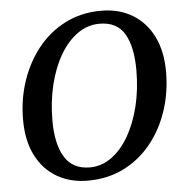

<svg xmlns="http://www.w3.org/2000/svg" viewBox="-51 -729 766 796"><g transform="rotate(-5 332.0 -331.5)"><path d="M283 17Q211 17 155.5 -15Q100 -47 68.5 -108.5Q37 -170 37 -258Q37 -342 62.5 -418Q88 -494 135 -553Q182 -612 249 -646Q316 -680 398 -680Q473 -680 528.5 -646.5Q584 -613 614.5 -551.5Q645 -490 645 -405Q645 -320 620 -244Q595 -168 547.5 -109Q500 -50 433 -16.5Q366 17 283 17ZM296 -37Q345 -37 386.5 -67Q428 -97 458.5 -150Q489 -203 506 -272.5Q523 -342 523 -422Q523 -519 491.5 -573Q460 -627 387 -627Q338 -627 296 -597.5Q254 -568 223 -515Q192 -462 175 -392.5Q158 -323 158 -243Q158 -146 191.5 -91.5Q225 -37 296 -37Z"/></g></svg>

Font: Source Serif 4 Semibold
Style: Italic
Weight: 600
Italic angle: -12°
Designer: Frank Grießhammer
Foundry: Adobe
Version: Version 4.005;hotconv 1.1.0;makeotfexe 2.6.0